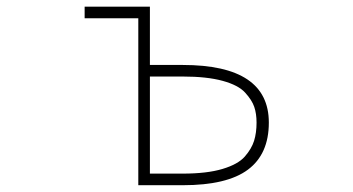

<svg xmlns="http://www.w3.org/2000/svg" viewBox="-20 -544 1040 566"><path d="M421.9 -318.4V-32.2H518.6Q589.8 -32.2 635.7 -45.9Q681.6 -59.6 701.7 -82.5Q721.7 -105.5 729 -128.9Q736.3 -152.3 736.3 -182.6Q736.3 -209 729.5 -229Q722.7 -249 702.6 -271Q682.6 -293 636.2 -305.7Q589.8 -318.4 518.6 -318.4ZM387.7 2V-490.2H229.5V-524.4H421.9V-352.5H518.6Q772.5 -352.5 772.5 -182.6Q772.5 -89.8 710.9 -43.9Q649.4 2 518.6 2Z"/></svg>

Font: Gen Shin Gothic Monospace ExtraLight
Style: Regular
Weight: 200
Designer: [Source Han Sans]
Ryoko NISHIZUKA  (kana & ideographs); Paul D. Hunt (Latin, Greek & Cyrillic); Wenlong ZHANG  (bopomofo
Version: Version 1.002.20150607